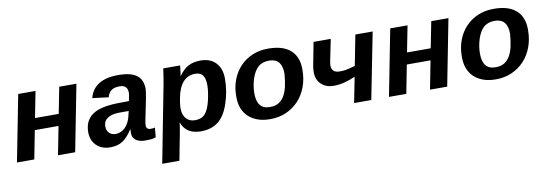

<svg xmlns="http://www.w3.org/2000/svg" viewBox="-56 -918 4292 1507"><g transform="rotate(-10 2090.0 -165.0)"><path d="M258 -528 217 -319H406L447 -528H584L481 0H344L388 -226H199L155 0H17L120 -528Z M1040 5Q991 5 964.5 -15.5Q938 -36 938 -70Q938 -79 938.5 -86.5Q939 -94 940 -101H937Q916 -69 896.5 -48Q877 -27 856 -14Q835 -1 811 4.5Q787 10 759 10Q724 10 696.5 -1Q669 -12 649.5 -31.5Q630 -51 619.5 -77.5Q609 -104 609 -136Q609 -226 671 -272Q733 -318 873 -321L966 -322Q977 -371 977 -386Q977 -449 915 -449Q869 -449 846.5 -431Q824 -413 815 -379L687 -395Q704 -465 762 -501.5Q820 -538 917 -538Q1019 -538 1065.5 -502.5Q1112 -467 1112 -394Q1112 -378 1101 -317L1066 -145Q1062 -125 1062 -110Q1062 -98 1066.5 -91.5Q1071 -85 1077.5 -82Q1084 -79 1090.5 -78.5Q1097 -78 1101 -78Q1116 -78 1131 -82L1124 -6Q1104 2 1083 3.5Q1062 5 1040 5ZM951 -246H872Q815 -245 782 -223Q749 -201 749 -159Q749 -125 768.5 -105.5Q788 -86 820 -86Q862 -86 894.5 -117.5Q927 -149 940 -201Z M1515 -443Q1395 -443 1364 -271Q1355 -224 1355 -196Q1355 -144 1381 -114Q1407 -84 1453 -84Q1504 -84 1532 -115Q1560 -146 1577 -216Q1594 -289 1594 -339Q1594 -391 1575.5 -417Q1557 -443 1515 -443ZM1401 -446Q1436 -495 1476 -516.5Q1516 -538 1574 -538Q1652 -538 1695.5 -492Q1739 -446 1739 -365Q1739 -266 1708 -173Q1678 -79 1623 -34.5Q1568 10 1483 10Q1422 10 1384 -15.5Q1346 -41 1330 -87H1329Q1326 -56 1314 5L1275 208H1138L1257 -407L1266 -460L1276 -528H1410Q1410 -524 1409 -515Q1408 -506 1406 -490Q1403 -458 1399 -446Z M2350 -327Q2350 -253 2326.5 -191Q2303 -129 2261 -84.5Q2219 -40 2162 -15Q2105 10 2038 10H2032Q1979 10 1936.5 -5Q1894 -20 1864 -47.5Q1834 -75 1818 -115Q1802 -155 1802 -205V-214Q1802 -285 1825 -344.5Q1848 -404 1889 -447Q1930 -490 1986.5 -514Q2043 -538 2111 -538H2115Q2230 -538 2290 -485Q2350 -432 2350 -333ZM2206 -323Q2206 -444 2104 -444Q2049 -444 2016 -414Q1984 -386 1964 -325Q1946 -266 1946 -210Q1946 -84 2047 -84H2053Q2092 -84 2119.5 -101Q2147 -118 2165 -149.5Q2183 -181 2192.5 -225Q2202 -269 2206 -323Z M2611 -528 2576 -356Q2572 -336 2572 -319Q2572 -294 2588 -279Q2604 -264 2636 -264Q2659 -264 2682 -267Q2693 -269 2712.5 -273.5Q2732 -278 2760 -286L2807 -528H2945L2841 0H2704L2744 -203Q2652 -161 2571 -161Q2511 -161 2472.5 -196.5Q2434 -232 2434 -293Q2434 -322 2438 -341L2474 -528Z M3223 -528 3182 -319H3371L3412 -528H3549L3446 0H3309L3353 -226H3164L3120 0H2982L3085 -528Z M4148 -327Q4148 -253 4124.5 -191Q4101 -129 4059 -84.5Q4017 -40 3960 -15Q3903 10 3836 10H3830Q3777 10 3734.5 -5Q3692 -20 3662 -47.5Q3632 -75 3616 -115Q3600 -155 3600 -205V-214Q3600 -285 3623 -344.5Q3646 -404 3687 -447Q3728 -490 3784.5 -514Q3841 -538 3909 -538H3913Q4028 -538 4088 -485Q4148 -432 4148 -333ZM4004 -323Q4004 -444 3902 -444Q3847 -444 3814 -414Q3782 -386 3762 -325Q3744 -266 3744 -210Q3744 -84 3845 -84H3851Q3890 -84 3917.5 -101Q3945 -118 3963 -149.5Q3981 -181 3990.5 -225Q4000 -269 4004 -323Z"/></g></svg>

Font: Libra Sans Modern
Style: Bold Italic
Weight: 700
Italic angle: -12°
Foundry: Stefan Peev, Context Ltd
Version: Version 1.000